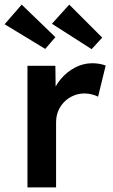

<svg xmlns="http://www.w3.org/2000/svg" viewBox="-47 -812 488 832"><path d="M72 0V-527H193L195 -359L178 -397Q189 -437 216 -469Q243 -501 278.5 -519.5Q314 -538 353 -538Q370 -538 385.5 -535Q401 -532 411 -528L378 -393Q367 -399 351 -403Q335 -407 319 -407Q294 -407 271.5 -397.5Q249 -388 232 -371Q215 -354 205.5 -331.5Q196 -309 196 -281V0ZM350 -599 178 -709 253 -792 396 -649ZM47 -792 193 -651 149 -600 -27 -707Z"/></svg>

Font: Mach Medium
Style: Regular
Weight: 500
Version: Version 1.002